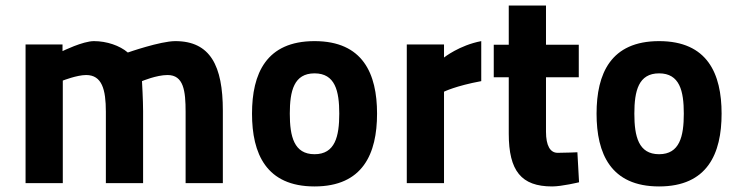

<svg xmlns="http://www.w3.org/2000/svg" viewBox="-20 -659 2657 691"><path d="M206 0V-369C206 -369 257 -389 290 -389C347 -389 361 -337 361 -257V0H495V-259C495 -298 491 -367 491 -367C491 -367 543 -389 583 -389C641 -389 648 -332 648 -256V0H782V-261C782 -422 737 -511 611 -511C557 -511 440 -470 440 -470C411 -495 364 -511 318 -511C278 -511 205 -475 205 -475V-499H72V0Z M1112 -511C938 -511 887 -394 887 -250C887 -106 938 12 1112 12C1286 12 1337 -106 1337 -250C1337 -394 1286 -511 1112 -511ZM1112 -104C1038 -104 1023 -168 1023 -250C1023 -332 1038 -395 1112 -395C1186 -395 1201 -332 1201 -250C1201 -168 1186 -104 1112 -104Z M1444 0H1578V-329C1578 -329 1620 -350 1712 -367V-511C1633 -496 1578 -452 1578 -452V-499H1444Z M2063 -381V-498H1945V-639H1811V-498H1757V-381H1811V-178C1811 -44 1856 12 1967 12C2002 12 2064 -3 2064 -3L2058 -111C2058 -111 2015 -109 1987 -109C1960 -109 1945 -135 1945 -185V-381Z M2352 -511C2178 -511 2127 -394 2127 -250C2127 -106 2178 12 2352 12C2526 12 2577 -106 2577 -250C2577 -394 2526 -511 2352 -511ZM2352 -104C2278 -104 2263 -168 2263 -250C2263 -332 2278 -395 2352 -395C2426 -395 2441 -332 2441 -250C2441 -168 2426 -104 2352 -104Z"/></svg>

Font: TitilliumMaps29L
Style: 999 wt
Weight: 900
Designer: Campivisivi
Foundry: Accademia di Belle Arti di Urbino and students of MA course of Visual design